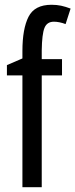

<svg xmlns="http://www.w3.org/2000/svg" viewBox="-20 -785 316 805"><path d="M240 -469H155V0H74V-469H9V-512L74 -540V-571Q74 -664 99.5 -714.5Q125 -765 196 -765Q218 -765 236.5 -761Q255 -757 276 -749L255 -684Q242 -689 229.5 -691.5Q217 -694 206 -694Q177 -694 166.5 -668Q156 -642 155 -574V-537H240Z"/></svg>

Font: Noto Sans Lao UI ExtCond
Style: Regular
Weight: 400
Width: 2
Designer: Monotype Design Team
Foundry: Monotype Imaging Inc.
Version: Version 2.000; ttfautohint (v1.8.4.7-5d5b)